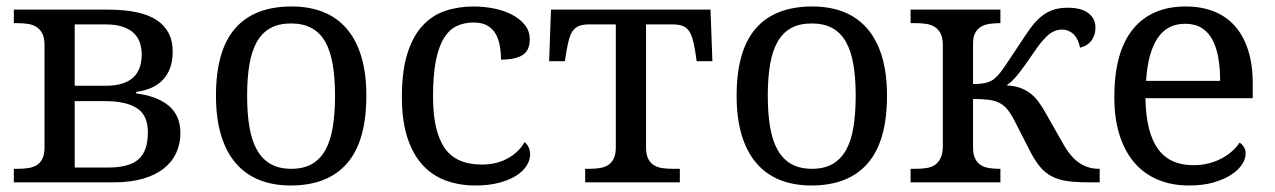

<svg xmlns="http://www.w3.org/2000/svg" viewBox="-20 -566 3959 596"><path d="M22.9 -536.1H314Q418.9 -536.1 467.5 -502.9Q516.1 -469.7 516.1 -407.2Q516.1 -377.4 508.1 -355.2Q500 -333 485.1 -317.6Q470.2 -302.2 449.5 -293.2Q428.7 -284.2 402.8 -280.8V-275.9Q434.6 -272 459.7 -262.7Q484.9 -253.4 502.9 -238.5Q521 -223.6 530.5 -202.4Q540 -181.2 540 -152.8Q540 -120.1 527.3 -92Q514.6 -64 489 -43.5Q463.4 -22.9 424.6 -11.5Q385.7 0 333 0H22.9V-42H36.1Q52.7 -42 67.6 -44.2Q82.5 -46.4 93.8 -53.2Q105 -60.1 111.6 -73.5Q118.2 -86.9 118.2 -108.9V-425.8Q118.2 -447.8 111.6 -461.2Q105 -474.6 93.8 -481.9Q82.5 -489.3 67.6 -491.7Q52.7 -494.1 36.1 -494.1H22.9ZM314 -45.9Q347.2 -45.9 370.8 -52Q394.5 -58.1 409.7 -71.3Q424.8 -84.5 431.9 -105.5Q439 -126.5 439 -155.8Q439 -208.5 405 -230.2Q371.1 -252 308.1 -252H211.9V-45.9ZM211.9 -490.2V-299.8H309.1Q339.4 -299.8 360.6 -306.9Q381.8 -314 395 -326.9Q408.2 -339.8 414.1 -357.7Q419.9 -375.5 419.9 -397Q419.9 -416.5 414.1 -433.6Q408.2 -450.7 395.3 -463.1Q382.3 -475.6 361.1 -482.9Q339.8 -490.2 309.1 -490.2Z M1117.2 -269Q1117.2 -127.9 1057.4 -59.1Q997.6 9.8 882.3 9.8Q828.1 9.8 785.2 -7.3Q742.2 -24.4 712.2 -59.1Q682.1 -93.8 666.3 -146.2Q650.4 -198.7 650.4 -269Q650.4 -409.2 709.7 -477.5Q769 -545.9 885.3 -545.9Q939.5 -545.9 982.4 -529.1Q1025.4 -512.2 1055.4 -477.8Q1085.4 -443.4 1101.3 -391.4Q1117.2 -339.4 1117.2 -269ZM747.1 -269Q747.1 -213.4 754.4 -170.9Q761.7 -128.4 778.1 -99.9Q794.4 -71.3 820.6 -56.6Q846.7 -42 884.3 -42Q921.9 -42 947.8 -56.6Q973.6 -71.3 989.7 -99.9Q1005.9 -128.4 1012.9 -170.9Q1020 -213.4 1020 -269Q1020 -324.7 1012.7 -366.7Q1005.4 -408.7 989.3 -436.8Q973.1 -464.8 947 -479Q920.9 -493.2 883.3 -493.2Q845.7 -493.2 819.8 -479Q793.9 -464.8 777.8 -436.8Q761.7 -408.7 754.4 -366.7Q747.1 -324.7 747.1 -269Z M1455.6 9.8Q1405.8 9.8 1363.8 -5.6Q1321.8 -21 1291.5 -54.2Q1261.2 -87.4 1244.4 -139.4Q1227.5 -191.4 1227.5 -265.1Q1227.5 -345.2 1244.4 -399.2Q1261.2 -453.1 1291.3 -485.8Q1321.3 -518.6 1362.1 -532.2Q1402.8 -545.9 1450.2 -545.9Q1481.4 -545.9 1512.5 -539.8Q1543.5 -533.7 1568.4 -521Q1593.3 -508.3 1608.9 -489Q1624.5 -469.7 1624.5 -443.8Q1624.5 -409.2 1602.1 -395Q1579.6 -380.9 1535.2 -380.9Q1535.2 -404.3 1531.2 -425.3Q1527.3 -446.3 1517.8 -462.2Q1508.3 -478 1491.9 -487.1Q1475.6 -496.1 1450.2 -496.1Q1421.4 -496.1 1398.2 -485.4Q1375 -474.6 1358.4 -448.2Q1341.8 -421.9 1333 -377.4Q1324.2 -333 1324.2 -266.1Q1324.2 -159.7 1359.6 -107.4Q1395 -55.2 1475.6 -55.2Q1522 -55.2 1556.6 -74.7Q1591.3 -94.2 1608.4 -125Q1615.7 -119.1 1620.6 -109.4Q1625.5 -99.6 1625.5 -85.9Q1625.5 -68.8 1614.7 -51.8Q1604 -34.7 1582.8 -21Q1561.5 -7.3 1529.8 1.2Q1498 9.8 1455.6 9.8Z M2185.5 -536.1 2191.4 -376H2142.6L2137.7 -409.2Q2133.8 -432.6 2128.9 -448.2Q2124 -463.9 2116.2 -473.1Q2108.4 -482.4 2096.7 -486.3Q2085 -490.2 2067.4 -490.2H1985.4V-108.9Q1985.4 -86.9 1991.9 -73.5Q1998.5 -60.1 2009.8 -53.2Q2021 -46.4 2035.9 -44.2Q2050.8 -42 2067.4 -42H2090.3V0H1796.4V-42H1809.6Q1826.2 -42 1841.1 -44.2Q1856 -46.4 1867.2 -53.2Q1878.4 -60.1 1885 -73.5Q1891.6 -86.9 1891.6 -108.9V-490.2H1808.6Q1791.5 -490.2 1779.8 -486.3Q1768.1 -482.4 1760.3 -473.1Q1752.4 -463.9 1747.6 -448.2Q1742.7 -432.6 1738.8 -409.2L1733.4 -376H1684.6L1690.4 -536.1Z M2733.4 -269Q2733.4 -127.9 2673.6 -59.1Q2613.8 9.8 2498.5 9.8Q2444.3 9.8 2401.4 -7.3Q2358.4 -24.4 2328.4 -59.1Q2298.3 -93.8 2282.5 -146.2Q2266.6 -198.7 2266.6 -269Q2266.6 -409.2 2325.9 -477.5Q2385.3 -545.9 2501.5 -545.9Q2555.7 -545.9 2598.6 -529.1Q2641.6 -512.2 2671.6 -477.8Q2701.7 -443.4 2717.5 -391.4Q2733.4 -339.4 2733.4 -269ZM2363.3 -269Q2363.3 -213.4 2370.6 -170.9Q2377.9 -128.4 2394.3 -99.9Q2410.6 -71.3 2436.8 -56.6Q2462.9 -42 2500.5 -42Q2538.1 -42 2564 -56.6Q2589.8 -71.3 2606 -99.9Q2622.1 -128.4 2629.2 -170.9Q2636.2 -213.4 2636.2 -269Q2636.2 -324.7 2628.9 -366.7Q2621.6 -408.7 2605.5 -436.8Q2589.4 -464.8 2563.2 -479Q2537.1 -493.2 2499.5 -493.2Q2461.9 -493.2 2436 -479Q2410.2 -464.8 2394 -436.8Q2377.9 -408.7 2370.6 -366.7Q2363.3 -324.7 2363.3 -269Z M3358.4 0Q3320.3 0 3293 -3.9Q3265.6 -7.8 3245.4 -18.3Q3225.1 -28.8 3209.5 -47.1Q3193.8 -65.4 3178.7 -94.2L3129.4 -190.9Q3118.2 -212.9 3107.4 -226.1Q3096.7 -239.3 3082.3 -246.6Q3067.9 -253.9 3048.3 -256.3Q3028.8 -258.8 3000.5 -258.8V-108.9Q3000.5 -86.9 3007.1 -73.5Q3013.7 -60.1 3024.9 -53.2Q3036.1 -46.4 3051 -44.2Q3065.9 -42 3082.5 -42H3085.4V0H2806.6V-42H2824.7Q2841.3 -42 2856.4 -44.4Q2871.6 -46.9 2882.6 -54.4Q2893.6 -62 2900.1 -76.2Q2906.7 -90.3 2906.7 -113.8V-425.8Q2906.7 -447.8 2900.1 -461.2Q2893.6 -474.6 2882.3 -481.9Q2871.1 -489.3 2856.2 -491.7Q2841.3 -494.1 2824.7 -494.1H2806.6V-536.1H3085.4V-494.1H3082.5Q3066.4 -494.1 3051.5 -491.9Q3036.6 -489.7 3025.4 -483.2Q3014.2 -476.6 3007.3 -464.1Q3000.5 -451.7 3000.5 -431.2V-305.2Q3015.1 -305.2 3025.9 -306.4Q3036.6 -307.6 3044.7 -310.1Q3052.7 -312.5 3059.3 -316.4Q3065.9 -320.3 3071.8 -326.2Q3084.5 -337.9 3101.6 -363.8Q3118.7 -389.6 3144.5 -428.2Q3161.6 -454.6 3176.5 -475.6Q3191.4 -496.6 3208 -511.2Q3224.6 -525.9 3245.1 -533.9Q3265.6 -542 3294.4 -542Q3336.9 -542 3358.6 -525.1Q3380.4 -508.3 3380.4 -481Q3380.4 -466.8 3376.5 -456.1Q3372.6 -445.3 3366 -437.5Q3359.4 -429.7 3350.6 -424.8Q3341.8 -419.9 3332.5 -418Q3330.6 -429.2 3326.2 -439.5Q3321.8 -449.7 3314.9 -457.3Q3308.1 -464.8 3298.3 -469.5Q3288.6 -474.1 3276.4 -474.1Q3252 -474.1 3231.4 -455.3Q3210.9 -436.5 3185.5 -397.9Q3171.9 -377.9 3161.1 -363Q3150.4 -348.1 3141.1 -336.4Q3131.8 -324.7 3123 -316.2Q3114.3 -307.6 3104.5 -300.8Q3127.9 -299.8 3145.5 -293.7Q3163.1 -287.6 3177.5 -276.9Q3191.9 -266.1 3203.6 -250.2Q3215.3 -234.4 3226.6 -213.9L3278.8 -122.1Q3302.2 -79.6 3329.6 -60.8Q3356.9 -42 3390.6 -42H3393.6V0Z M3658.7 -492.2Q3603 -492.2 3573 -447Q3543 -401.9 3537.6 -314.9H3767.6Q3767.6 -354.5 3761.7 -387.2Q3755.9 -419.9 3743.2 -443.4Q3730.5 -466.8 3709.7 -479.5Q3689 -492.2 3658.7 -492.2ZM3670.9 9.8Q3616.7 9.8 3573.5 -8.5Q3530.3 -26.9 3500.5 -62Q3470.7 -97.2 3454.8 -148.2Q3439 -199.2 3439 -264.2Q3439 -404.3 3496.6 -475.1Q3554.2 -545.9 3660.6 -545.9Q3709 -545.9 3747.6 -530.8Q3786.1 -515.6 3813 -485.6Q3839.8 -455.6 3854.2 -410.9Q3868.7 -366.2 3868.7 -307.1V-261.2H3535.6Q3536.6 -206.5 3546.6 -167.2Q3556.6 -127.9 3575.4 -102.5Q3594.2 -77.1 3621.6 -65.2Q3648.9 -53.2 3684.6 -53.2Q3710.4 -53.2 3732.7 -59.1Q3754.9 -64.9 3772.9 -74.7Q3791 -84.5 3804.9 -96.9Q3818.8 -109.4 3827.6 -123Q3834.5 -120.1 3840.6 -110.8Q3846.7 -101.6 3846.7 -88.9Q3846.7 -73.7 3835.9 -56.4Q3825.2 -39.1 3803.2 -24.4Q3781.2 -9.8 3748.3 0Q3715.3 9.8 3670.9 9.8Z"/></svg>

Font: Droid Serif
Style: Regular
Weight: 400
Designer: Monotype Design team
Foundry: Monotype Imaging Inc.
Version: Version 1.03